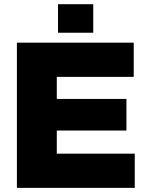

<svg xmlns="http://www.w3.org/2000/svg" viewBox="-20 -906 708 926"><path d="M259.8 -748Q302.7 -748 429.7 -748Q429.7 -782.2 429.7 -885.7Q387.7 -885.7 259.8 -885.7Q259.8 -851.6 259.8 -748ZM61.5 0Q204.1 0 629.9 0Q629.9 -41 629.9 -165Q536.1 -165 253.9 -165Q253.9 -192.4 253.9 -276.4Q337.9 -276.4 589.8 -276.4Q589.8 -314.5 589.8 -428.7Q505.9 -428.7 253.9 -428.7Q253.9 -455.1 253.9 -535.2Q346.7 -535.2 625 -535.2Q625 -576.2 625 -700.2Q484.4 -700.2 61.5 -700.2Q61.5 -656.2 61.5 -525.4Q61.5 -393.6 61.5 0Z"/></svg>

Font: Big-Shock
Style: Black
Weight: 400